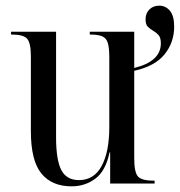

<svg xmlns="http://www.w3.org/2000/svg" viewBox="-20 -648 635 678"><path d="M233 10Q163 10 126 -35.5Q89 -81 89 -185V-449Q89 -496 76 -511Q63 -526 22 -526H19V-536H178V-164Q178 -83 196.5 -47.5Q215 -12 259 -12Q312 -12 339 -62Q366 -112 366 -200V-444Q366 -478 361 -495.5Q356 -513 341.5 -519.5Q327 -526 299 -526H297V-536H454V-408Q548 -431 548 -495Q548 -515 540 -524Q532 -533 521.5 -539Q511 -545 502.5 -553Q494 -561 494 -580Q494 -601 507.5 -614.5Q521 -628 542 -628Q565 -628 580 -610Q595 -592 595 -554Q595 -498 561 -456Q527 -414 454 -398V-89Q454 -39 467.5 -24.5Q481 -10 523 -10H526V0H369V-110H367Q353 -44 316.5 -17Q280 10 233 10Z"/></svg>

Font: Noto Serif Display Condensed
Style: Regular
Weight: 400
Width: 3
Designer: Monotype Design Team
Foundry: Monotype Imaging Inc.
Version: Version 2.009